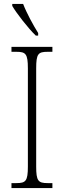

<svg xmlns="http://www.w3.org/2000/svg" viewBox="-20 -951 324 971"><path d="M161 -771H173V-784C149 -822 114 -886 97 -931H42V-921C62 -886 123 -807 161 -771ZM38 0H245V-25H221C173 -25 163 -36 163 -109V-605C163 -679 173 -689 221 -689H245V-714H38V-689H63C110 -689 121 -679 121 -605V-109C121 -35 110 -25 63 -25H38Z"/></svg>

Font: Noto Serif Thai Condensed ExtraLight
Style: Regular
Weight: 200
Width: 3
Designer: Monotype Design Team
Foundry: Monotype Imaging Inc.
Version: Version 2.002